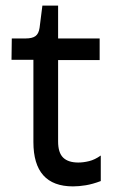

<svg xmlns="http://www.w3.org/2000/svg" viewBox="-20 -654 412 684"><path d="M240 10Q99 10 99 -148V-441H21L22 -517H71Q95 -517 106.5 -525.5Q118 -534 121 -555L131 -634H187V-517H335V-440H187V-150Q187 -110 205 -92.5Q223 -75 259 -75Q277 -75 297.5 -80Q318 -85 339 -100V-9Q310 2 285.5 6Q261 10 240 10Z"/></svg>

Font: Bricolage Grotesque 12pt
Style: Regular
Weight: 400
Designer: Mathieu Triay
Foundry: Atelier Triay
Version: Version 1.001; ttfautohint (v1.8.4.7-5d5b);gftools[0.9.33.de